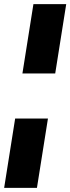

<svg xmlns="http://www.w3.org/2000/svg" viewBox="-24 -725 339 925"><path d="M84 -371 137 -705H295L242 -371ZM-4 180 49 -154H207L154 180Z"/></svg>

Font: Nunito Sans 10pt Condensed Black
Style: Italic
Weight: 900
Width: 3
Italic angle: -9°
Designer: Vernon Adams
Foundry: Vernon Adams
Version: Version 3.101;gftools[0.9.27]